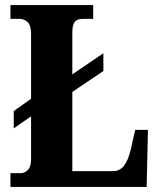

<svg xmlns="http://www.w3.org/2000/svg" viewBox="-20 -734 627 754"><path d="M21 0V-54H62Q77 -54 89.5 -66.5Q102 -79 102 -109V-277L34 -230V-298L102 -346V-602Q102 -634 88.5 -647Q75 -660 56 -660H21V-714H346V-660H307Q282 -660 273 -647.5Q264 -635 264 -605V-442L386 -525V-455L264 -373V-62H424Q450 -62 466.5 -82.5Q483 -103 494 -149L511 -224H561L556 0Z"/></svg>

Font: Noto Serif Georgian Condensed ExtraBold
Style: Regular
Weight: 800
Width: 3
Designer: Monotype Design Team, Akaki Razmadze
Foundry: Google LLC
Version: Version 2.003; ttfautohint (v1.8.4.7-5d5b)